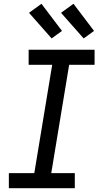

<svg xmlns="http://www.w3.org/2000/svg" viewBox="-20 -999 540 1019"><path d="M377 0H27V-80H162L257 -655H132V-735H482V-655H347L252 -80H377ZM424 -795 304 -931 370 -979 479 -835ZM254 -795 134 -931 200 -979 309 -835Z"/></svg>

Font: Iosevka Term Curly Medium
Style: Italic
Weight: 500
Italic angle: -9°
Designer: Belleve Invis
Foundry: Belleve Invis
Version: Version 32.3.0